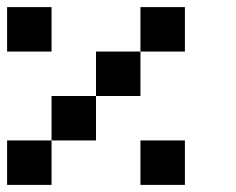

<svg xmlns="http://www.w3.org/2000/svg" viewBox="-20 -645 665 540"><path d="M0 -500V-625H125V-500ZM375 -500V-625H500V-500ZM375 -375H250V-500H375ZM250 -375V-250H125V-375ZM0 -125V-250H125V-125ZM375 -125V-250H500V-125Z"/></svg>

Font: Tiny5
Style: Regular
Weight: 400
Designer: Stefan Schmidt
Foundry: Made with Bits'n'Picas by Kreative Software
Version: Version 1.002; ttfautohint (v1.8.4.7-5d5b)